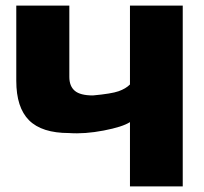

<svg xmlns="http://www.w3.org/2000/svg" viewBox="-20 -664 728 684"><path d="M631 0H443V-229Q417 -212 349.5 -199Q282 -186 226 -190Q129 -190 83.5 -235.5Q38 -281 38 -376V-644H227V-390Q227 -357 246.5 -340.5Q266 -324 311 -324Q377 -330 402.5 -339Q428 -348 443 -363V-644H631Z"/></svg>

Font: Kanit Bold
Style: Regular
Weight: 700
Designer: Katatrad Team
Foundry: CadsonDemak
Version: Version 1.000